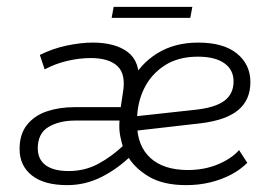

<svg xmlns="http://www.w3.org/2000/svg" viewBox="-20 -529 778 559"><path d="M176 10Q108 10 72.5 -18.5Q37 -47 37 -95Q37 -139 59 -166Q81 -193 117 -205Q153 -217 196 -217H350L329 -200L338 -260Q347 -313 322 -336.5Q297 -360 244 -360Q212 -360 177 -352Q142 -344 110 -327L96 -369Q134 -388 175 -396.5Q216 -405 250 -405Q316 -405 352.5 -377Q389 -349 384 -286L361 -289Q387 -342 437.5 -373.5Q488 -405 557 -405Q631 -405 670 -373Q709 -341 709 -290Q709 -238 673.5 -208.5Q638 -179 564 -170L363 -147L362 -189L545 -209Q605 -215 632.5 -235Q660 -255 660 -292Q660 -326 633 -345Q606 -364 556 -364Q499 -364 459.5 -338.5Q420 -313 399.5 -271Q379 -229 379 -178V-170Q379 -105 417.5 -69.5Q456 -34 527 -34Q575 -34 614.5 -50.5Q654 -67 676 -92L700 -55Q680 -35 652.5 -20.5Q625 -6 592 2Q559 10 522 10Q453 10 410.5 -16.5Q368 -43 350 -78L362 -76Q322 -37 275 -13.5Q228 10 176 10ZM180 -31Q227 -31 266 -52Q305 -73 340 -106L341 -92Q334 -112 330 -133Q326 -154 328 -178H199Q153 -178 121.5 -159.5Q90 -141 90 -97Q90 -65 113 -48Q136 -31 180 -31ZM305 -477 311 -509H540L534 -477Z"/></svg>

Font: Rokkitt SemiBold Light
Style: Italic
Weight: 300
Italic angle: -9°
Version: Version 3.103